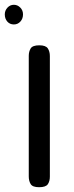

<svg xmlns="http://www.w3.org/2000/svg" viewBox="-40 -771 307 801"><path d="M123 10Q96 10 88 -3Q80 -16 80 -35V-538Q80 -556 88 -569Q96 -582 124 -582Q151 -582 159.5 -569Q168 -556 168 -537V-34Q168 -15 159.5 -2.5Q151 10 123 10ZM18 -669Q1 -669 -9.5 -681Q-20 -693 -20 -711Q-20 -727 -9 -739Q2 -751 18 -751Q33 -751 44.5 -739.5Q56 -728 56 -711Q56 -693 45 -681Q34 -669 18 -669Z"/></svg>

Font: Fredoka
Style: Regular
Weight: 400
Designer: Ben Nathan
Foundry: Milena B. Brandão, Ben Nathan
Version: Version 2.001